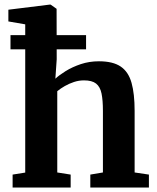

<svg xmlns="http://www.w3.org/2000/svg" viewBox="-20 -840 703 860"><path d="M93 -67V-731L17.5 -744V-796.5L203.5 -819.5H206.5L233.5 -800.5L234 -574.5L228 -487.5Q245 -503.5 274.5 -521.8Q304 -540 342 -552.8Q380 -565.5 423 -565.5Q486 -565.5 520.8 -541.8Q555.5 -518 569.2 -469Q583 -420 583 -343.5V-67.5L647 -58V0H384.5V-58L441 -67.5V-343.5Q441 -391 434.8 -421.2Q428.5 -451.5 410.2 -465.8Q392 -480 356 -480Q333.5 -480 311.5 -472.8Q289.5 -465.5 270.2 -454.5Q251 -443.5 236.5 -431.5V-67.5L296.5 -58V0H36.5V-58ZM27 -682.5H365.5V-619H27Z"/></svg>

Font: Merriweather 24pt
Style: Bold
Weight: 700
Designer: Eben Sorkin
Foundry: Eben Sorkin
Version: Version 2.100